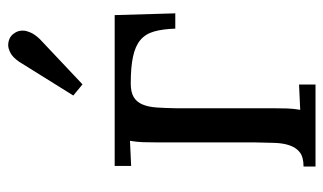

<svg xmlns="http://www.w3.org/2000/svg" viewBox="-184 -622 805 478"><g transform="rotate(-90 219.0 -382.5)"><path d="M387.2 -349.1Q386.2 -380.4 380.1 -401.9Q374 -423.3 358.9 -436Q343.8 -448.7 317.6 -454.3Q291.5 -460 251 -460Q229 -460 216.8 -452.6Q204.6 -445.3 198.5 -430.9Q192.4 -416.5 190.9 -395.8Q189.5 -375 189 -348.1V-106Q189 -85.9 188.5 -70.6Q188 -55.2 185.1 -38.1L248 -41V0H43.9V-29.8Q66.9 -29.8 78.9 -38.8Q90.8 -47.9 96.4 -64Q102.1 -80.1 102.8 -102.5Q103.5 -125 104 -151.9V-394Q104 -414.1 104.5 -429.4Q105 -444.8 107.9 -461.9L45.4 -459V-500H420.9L425.3 -349.1ZM248.5 -580.1 220.7 -603 304.7 -737.8Q315.9 -753.9 326.9 -759.5Q337.9 -765.1 345.9 -765.1Q354 -765.1 361.6 -762Q369.1 -758.8 374 -752.4Q378.9 -746.1 380.6 -740.7Q382.3 -735.4 382.3 -729Q382.3 -723.6 380.9 -718.8Q379.4 -713.9 377.9 -710.4Q373.5 -699.2 360.8 -686Z"/></g></svg>

Font: Lora
Style: Regular
Weight: 400
Designer: Olga Karpushina, Alexei Vanyashin
Foundry: Cyreal (www.cyreal.org, a@cyreal.org)
Version: Version 1.014